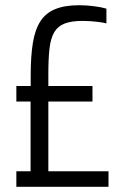

<svg xmlns="http://www.w3.org/2000/svg" viewBox="-20 -716 479 736"><path d="M42.7 0V-59.5H97.2V-326.9H42.7V-386.4H97.7V-428.7Q97.7 -501.8 106.2 -552.8Q114.7 -603.8 135.4 -635.3Q156.1 -666.7 192.4 -681.3Q228.7 -696 284 -696Q311.1 -696 340.2 -692.2Q369.3 -688.5 387.9 -682.9V-626.5Q372.9 -629.9 357.2 -631.9Q341.4 -633.9 326.7 -634.9Q312.1 -635.9 297.2 -635.9Q254.2 -635.9 227.9 -625.8Q201.7 -615.7 188 -592.6Q174.3 -569.4 169.8 -530.3Q165.3 -491.2 165.3 -433.1V-386.4H334.5V-326.9H165.3V-59.5H395.9V0Z"/></svg>

Font: Saira Thin Condensed
Style: Regular
Weight: 100
Width: 3
Version: Version 1.101